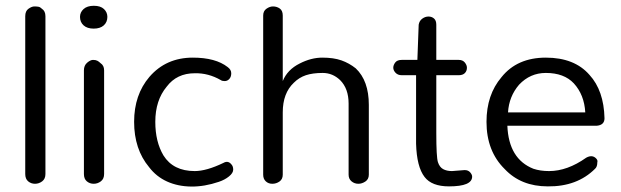

<svg xmlns="http://www.w3.org/2000/svg" viewBox="-20 -648 2191 677"><path d="M69 -590.8Q69 -609.2 80.5 -617.2Q92 -625.3 101.1 -625.3Q110.3 -625.3 116.1 -624.1Q121.8 -623 127.6 -617.2Q140.2 -609.2 140.2 -590.8V-34.5Q140.2 -17.2 128.7 -8.6Q117.2 0 103.4 0Q89.7 0 79.3 -8.6Q69 -17.2 69 -34.5Z M358.6 -588.5Q358.6 -570.1 346 -558.6Q333.3 -547.1 310.3 -547.1Q287.4 -547.1 274.7 -558.6Q262.1 -570.1 262.1 -588.5Q262.1 -604.6 274.7 -616.1Q287.4 -627.6 310.9 -627.6Q334.5 -627.6 346.6 -616.1Q358.6 -604.6 358.6 -588.5ZM275.9 -400Q275.9 -417.2 287.4 -427Q298.9 -436.8 308 -436.8Q317.2 -436.8 323 -433.9Q328.7 -431 334.5 -425.3Q347.1 -417.2 347.1 -400V-34.5Q347.1 -17.2 335.6 -8.6Q324.1 0 310.3 0Q296.6 0 286.2 -8.6Q275.9 -17.2 275.9 -34.5Z M452.9 -218.4Q452.9 -313.8 506.9 -377Q565.5 -444.8 659.8 -444.8Q740.2 -444.8 782.8 -411.5Q795.4 -402.3 795.4 -389.7Q795.4 -377 788.5 -369.5Q781.6 -362.1 772.4 -362.1Q763.2 -362.1 758.6 -365.5Q714.9 -390.8 666.7 -389.7Q603.4 -389.7 567.8 -342.5Q527.6 -294.3 527.6 -218.4Q527.6 -148.3 556.3 -100Q590.8 -44.8 666.7 -44.8Q708 -44.8 767.8 -73.6Q783.9 -82.8 795.4 -69Q802.3 -62.1 802.3 -50Q802.3 -37.9 787.4 -25.9Q772.4 -13.8 751.7 -6.9Q701.1 10.3 654 9.8Q606.9 9.2 569 -8Q531 -25.3 505.7 -58.6Q452.9 -121.8 452.9 -218.4Z M1209.2 -282.8Q1209.2 -335.6 1179.3 -365.5Q1152.9 -390.8 1117.8 -390.8Q1082.8 -390.8 1058.6 -382.8Q1034.5 -374.7 1016.1 -356.3Q977 -319.5 977 -251.7V-32.2Q977 -16.1 965.5 -8Q954 0 940.2 0Q926.4 0 917.2 -8.6Q908 -17.2 908 -32.2V-593.1Q908 -609.2 919.5 -617.2Q931 -625.3 942.5 -625.3Q956.3 -625.3 966.7 -617.8Q977 -610.3 977 -593.1V-362.1Q993.1 -402.3 1036.8 -424.1Q1077 -444.8 1116.7 -444.8Q1156.3 -444.8 1183.9 -435.1Q1211.5 -425.3 1234.5 -406.9Q1280.5 -363.2 1280.5 -278.2V-32.2Q1280.5 -16.1 1268.4 -8Q1256.3 0 1243.7 0Q1229.9 0 1219.5 -8.6Q1209.2 -17.2 1209.2 -32.2Z M1644.8 -25.3Q1644.8 9.2 1563.2 9.2Q1502.3 9.2 1477 -24.1Q1449.4 -59.8 1447.1 -141.4V-382.8H1396.6Q1382.8 -382.8 1374.7 -391.4Q1366.7 -400 1366.7 -409.2Q1366.7 -418.4 1373.6 -427.6Q1380.5 -436.8 1396.6 -436.8H1451.7L1456.3 -560.9Q1458.6 -574.7 1469 -582.2Q1479.3 -589.7 1490.8 -589.7Q1502.3 -589.7 1510.3 -582.8Q1518.4 -575.9 1518.4 -560.9V-436.8H1597.7Q1611.5 -436.8 1619 -427.6Q1626.4 -418.4 1626.4 -409.2Q1626.4 -397.7 1619 -390.2Q1611.5 -382.8 1597.7 -382.8H1518.4V-179.3Q1518.4 -94.3 1524.1 -76.4Q1529.9 -58.6 1542.5 -51.7Q1555.2 -44.8 1573.6 -44.8L1618.4 -48.3Q1631 -48.3 1637.9 -40.2Q1644.8 -32.2 1644.8 -25.3Z M2111.5 -231Q2111.5 -206.9 2083.9 -204.6H1769Q1773.6 -87.4 1860.9 -52.9Q1885.1 -44.8 1916.1 -44.8Q1980.5 -44.8 2047.1 -92Q2067.8 -103.4 2081.6 -89.7Q2088.5 -82.8 2086.2 -75.9Q2086.2 -59.8 2078.2 -52.9Q2014.9 10.3 1911.5 9.2Q1817.2 9.2 1759.8 -51.7Q1695.4 -114.9 1695.4 -218.4Q1695.4 -313.8 1748.3 -375.9Q1803.4 -444.8 1904.6 -444.8Q2005.7 -444.8 2058.6 -383.9Q2109.2 -328.7 2111.5 -231ZM2043.7 -251.7Q2040.2 -313.8 2003.4 -354Q1969 -390.8 1904.6 -390.8Q1849.4 -390.8 1810.3 -349.4Q1774.7 -308 1771.3 -251.7Z"/></svg>

Font: Mallanna
Style: Regular
Weight: 400
Designer: Purushoth Kumar Guthula
Foundry: Andhrapradesh Society for Knowledge Networks
Version: Version 1.0.4; ttfautohint (vUNKNOWN) -l 7 -r 28 -G 50 -x 13